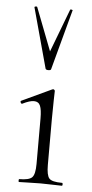

<svg xmlns="http://www.w3.org/2000/svg" viewBox="-53 -762 381 795"><g transform="rotate(5 137.5 -365.0)"><path d="M57 0Q55 0 55 -6Q55 -12 57 -12Q98 -12 110.5 -25Q123 -38 123 -81V-270Q123 -306 116 -322.5Q109 -339 90 -339Q81 -339 69.5 -335.5Q58 -332 42 -324Q38 -323 35.5 -328.5Q33 -334 37 -336L161 -394Q164 -395 165 -395Q167 -395 169.5 -393Q172 -391 172 -388Q172 -381 171 -349.5Q170 -318 170 -271V-81Q170 -38 181.5 -25Q193 -12 235 -12Q238 -12 238 -6Q238 0 235 0Q218 0 195 -1Q172 -2 146 -2Q121 -2 98 -1Q75 0 57 0ZM58 -726Q57 -729 62.5 -730Q68 -731 69 -729L138 -550L206 -729Q207 -731 212.5 -730Q218 -729 216 -726L149 -477Q148 -472 138 -472Q128 -472 126 -477Z"/></g></svg>

Font: Cormorant Light Light
Style: Regular
Weight: 300
Version: Version 4.000